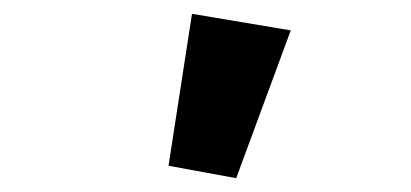

<svg xmlns="http://www.w3.org/2000/svg" viewBox="-20 -813 595 278"><path d="M224 -573 258 -793 401 -769 322 -555Z"/></svg>

Font: Toshiba Sans
Style: Bold
Weight: 700
Designer: Paul D. Hunt
Foundry: Toshiba Corporation
Version: Version 2.020;PS 2.0;hotconv 1.0.86;makeotf.lib2.5.63406